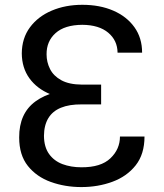

<svg xmlns="http://www.w3.org/2000/svg" viewBox="-20 -757 671 787"><path d="M394.5 -347.7H312.5Q241.7 -348.1 186.8 -370.6Q131.8 -393.1 100.8 -435.8Q69.8 -478.5 69.3 -538.1Q69.8 -600.6 102.8 -645Q135.7 -689.5 191.9 -713.4Q248 -737.3 317.4 -737.3Q389.2 -737.3 444.3 -713.4Q499.5 -689.5 531 -645.5Q562.5 -601.6 562.5 -541H461.9Q461.4 -591.3 423.6 -623Q385.7 -654.8 317.4 -655.3Q245.1 -654.8 207.8 -621.3Q170.4 -587.9 170.9 -534.2Q170.9 -502.4 185.1 -474.1Q199.2 -445.8 231.2 -428.2Q263.2 -410.6 315.4 -410.2H394.5ZM312.5 -390.6H394.5V-329.1H315.4Q264.2 -329.6 229.7 -315.4Q195.3 -301.3 178 -272.5Q160.6 -243.7 160.2 -200.2Q160.6 -154.3 181.2 -125.7Q201.7 -97.2 236.3 -84.2Q271 -71.3 313.5 -71.3Q393.6 -70.8 432.6 -108.2Q471.7 -145.5 471.7 -197.3H572.3Q572.3 -125 536.1 -79.3Q500 -33.7 440.9 -12Q381.8 9.8 313.5 9.8Q246.6 9.8 188.2 -11.2Q129.9 -32.2 94.2 -76.9Q58.6 -121.6 58.6 -193.4Q58.1 -292.5 125.7 -341.6Q193.4 -390.6 312.5 -390.6Z"/></svg>

Font: GitLab Sans
Style: Regular
Weight: 400
Designer: Rasmus Andersson
Foundry: Modifications by GitLab B.V., manufactured by rsms
Version: Version 4.000;git-c8fb6b7